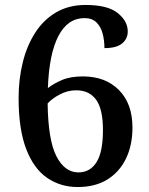

<svg xmlns="http://www.w3.org/2000/svg" viewBox="-20 -744 599 774"><path d="M293 10Q224 10 170 -27Q116 -64 85.5 -143.5Q55 -223 55 -349Q55 -424 71.5 -491.5Q88 -559 121.5 -611.5Q155 -664 206 -694Q257 -724 325 -724Q414 -724 454.5 -691.5Q495 -659 495 -617Q495 -588 472.5 -569Q450 -550 401 -550Q401 -582 393.5 -609.5Q386 -637 368.5 -654Q351 -671 321 -671Q253 -671 215.5 -599Q178 -527 173 -389Q196 -407 230 -421.5Q264 -436 314 -436Q405 -436 459.5 -381Q514 -326 514 -230Q514 -159 488 -105Q462 -51 413 -20.5Q364 10 293 10ZM296 -49Q343 -49 369 -90Q395 -131 395 -220Q395 -304 367.5 -342Q340 -380 287 -380Q253 -380 221.5 -363.5Q190 -347 172 -327Q174 -179 207.5 -114Q241 -49 296 -49Z"/></svg>

Font: Noto Serif Khojki SemiBold
Style: Regular
Weight: 600
Version: Version 2.003